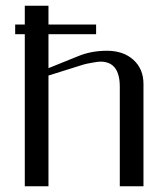

<svg xmlns="http://www.w3.org/2000/svg" viewBox="-20 -653 585 673"><path d="M66.9 0V-533.2H33.2V-566.9H66.9V-632.8H149.9V-566.9H316.9V-533.2H149.9V-414.1L253.9 -456.1Q299.8 -475.1 355 -475.1Q412.6 -475.1 447.8 -443.1Q482.9 -411.1 482.9 -358.9V0H399.9V-349.1Q399.9 -437 332 -437Q323.7 -437 303.5 -433.3Q283.2 -429.7 272.9 -426.8L149.9 -388.2V0Z"/></svg>

Font: Resagokr
Style: Regular
Weight: 500
Designer: gluk
Foundry: gluk
Version: Version 0.95